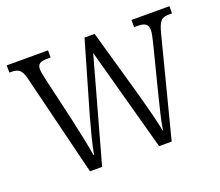

<svg xmlns="http://www.w3.org/2000/svg" viewBox="-95 -670 920 804"><g transform="rotate(-20 364.5 -268.0)"><path d="M68 -451 179 0H233L361 -461L487 0H543L656 -440C671 -496 681 -504 718 -504H728V-536H559V-504H575C609 -504 621 -493 621 -469C621 -457 616 -433 610 -410L562 -221C544 -150 530 -93 525 -57H523C517 -95 493 -184 480 -231L394 -534H349L258 -220C245 -172 223 -93 219 -59H216C211 -93 194 -175 183 -223L138 -417C134 -434 128 -462 128 -472C128 -496 139 -504 173 -504H187V-536H3V-504H8C44 -504 57 -496 68 -451Z"/></g></svg>

Font: Noto Serif Sinhala Condensed Light
Style: Regular
Weight: 300
Width: 3
Designer: Jelle Bosma - Monotype Design Team
Foundry: Monotype Imaging Inc.
Version: Version 2.007